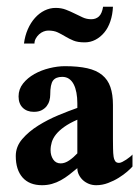

<svg xmlns="http://www.w3.org/2000/svg" viewBox="-20 -544 414 571"><path d="M374 -48.8Q369.1 -43 358.4 -33.7Q347.7 -24.4 333.3 -15.4Q318.8 -6.3 301.5 0.2Q284.2 6.8 266.1 6.8Q254.4 6.8 244.1 2.7Q233.9 -1.5 226.3 -8.5Q218.8 -15.6 214.4 -24.7Q210 -33.7 210 -43.9Q197.8 -33.7 185.8 -24.4Q173.8 -15.1 161.1 -8.1Q148.4 -1 134.5 2.9Q120.6 6.8 105 6.8Q67.4 6.8 47.1 -16.1Q26.9 -39.1 26.9 -80.1Q26.9 -107.9 46.1 -130.4Q65.4 -152.8 93.5 -170.4Q121.6 -188 153.3 -201.2Q185.1 -214.4 210 -223.1V-236.8Q210 -253.9 207.3 -268.3Q204.6 -282.7 199.2 -293.2Q193.8 -303.7 185.3 -309.6Q176.8 -315.4 165 -315.4Q146 -315.4 137.7 -304.4Q129.4 -293.5 129.4 -262.2Q129.4 -253.9 127 -244.9Q124.5 -235.8 118.9 -228.5Q113.3 -221.2 104 -216.3Q94.7 -211.4 80.6 -211.4Q60.1 -211.4 47.6 -223.6Q35.2 -235.8 35.2 -257.3Q35.2 -278.8 48.6 -295.7Q62 -312.5 82.5 -324Q103 -335.4 127.2 -341.3Q151.4 -347.2 172.9 -347.2Q211.9 -347.2 239.3 -341.1Q266.6 -335 283.7 -321Q300.8 -307.1 308.3 -285.2Q315.9 -263.2 315.9 -231.9V-131.8Q315.9 -117.7 316.2 -102.5Q316.4 -87.4 317.9 -77.6Q318.8 -70.8 322.3 -65.2Q325.7 -59.6 334 -59.6Q337.9 -59.6 343.8 -62.5Q349.6 -65.4 355.5 -69.3Q361.3 -73.2 366.5 -77.4Q371.6 -81.5 374 -84.5ZM210 -188Q186.5 -177.7 171.1 -166.7Q155.8 -155.8 146.7 -144.5Q137.7 -133.3 134 -121.3Q130.4 -109.4 130.4 -97.2Q130.4 -81.5 138.2 -69.8Q146 -58.1 160.6 -58.1Q172.9 -58.1 185.8 -66.9Q198.7 -75.7 210 -87.9ZM315.9 -523.9Q314.9 -500.5 308.3 -481Q301.8 -461.4 290.3 -447.5Q278.8 -433.6 263.9 -425.8Q249 -418 231.9 -418Q211.4 -418 198.5 -423.3Q185.5 -428.7 174.6 -435.3Q163.6 -441.9 152.1 -447.5Q140.6 -453.1 123.5 -453.1Q116.7 -453.1 109.4 -450.2Q102.1 -447.3 96.2 -441.9Q90.3 -436.5 86.4 -429.4Q82.5 -422.4 82.5 -414.6H51.3Q54.2 -437.5 62.7 -457Q71.3 -476.6 84 -490.7Q96.7 -504.9 112.5 -512.7Q128.4 -520.5 145.5 -520.5Q162.6 -520.5 176.3 -515.1Q189.9 -509.8 202.1 -503.7Q214.4 -497.6 226.1 -492.2Q237.8 -486.8 251.5 -486.8Q265.1 -486.8 274.2 -495.1Q283.2 -503.4 286.6 -523.9H315.9Z"/></svg>

Font: Scheherazade
Style: Bold
Weight: 700
Version: Version 2.100 (build 932/914)